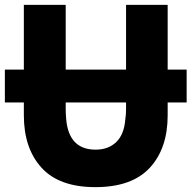

<svg xmlns="http://www.w3.org/2000/svg" viewBox="-27 -734 787 789"><path d="M365 35Q216 35 143.5 -45Q71 -125 71 -260V-313H-7V-448H71V-714H243V-448H491V-714H662V-448H740V-313H662V-260Q662 -124 588.5 -44.5Q515 35 365 35ZM366 -119Q418 -119 450.5 -150Q483 -181 488 -244Q491 -263 491 -285V-313H243V-285Q243 -268 245 -244Q256 -119 366 -119Z"/></svg>

Font: Repo
Style: ExtraBold
Weight: 800
Designer: Stefan Peev
Foundry: Context Ltd
Version: Version 001.000